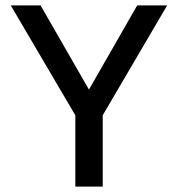

<svg xmlns="http://www.w3.org/2000/svg" viewBox="-20 -695 671 715"><path d="M263.5 -260.5H359.5L602.5 -675H491L307 -354H315.5L131 -675H20ZM260.5 0H362.5V-320H260.5Z"/></svg>

Font: Anybody UltraCondensed Thin
Style: Regular
Weight: 400
Version: Version 1.111